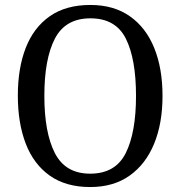

<svg xmlns="http://www.w3.org/2000/svg" viewBox="-20 -745 729 775"><path d="M344 10Q246 10 181 -36Q116 -82 84 -165Q52 -248 52 -359Q52 -470 84 -552Q116 -634 181 -679.5Q246 -725 345 -725Q439 -725 504 -679.5Q569 -634 602.5 -551.5Q636 -469 636 -358Q636 -247 602 -164.5Q568 -82 503 -36Q438 10 344 10ZM344 -44Q446 -44 487.5 -127Q529 -210 529 -358Q529 -507 488 -589Q447 -671 345 -671Q244 -671 201.5 -589Q159 -507 159 -358Q159 -210 201.5 -127Q244 -44 344 -44Z"/></svg>

Font: Noto Serif Tamil SemiCondensed
Style: Regular
Weight: 400
Width: 4
Designer: Indian Type Foundry, Tom Grace, and the Monotype Design Team
Foundry: Monotype Imaging Inc.
Version: Version 2.004; ttfautohint (v1.8.4.7-5d5b)